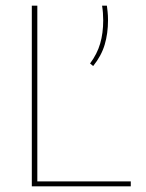

<svg xmlns="http://www.w3.org/2000/svg" viewBox="-20 -659 518 679"><path d="M112 0H92.5V-639H112ZM99 -17.5H442.5V0H99ZM358 -639Q359 -631 360.5 -617.5Q362 -604 362 -587.5Q362 -540.5 350.2 -501Q338.5 -461.5 309.5 -425.5L298.5 -434.5Q323.5 -468 334.2 -504.8Q345 -541.5 345 -587Q345 -600.5 344 -613.5Q343 -626.5 341 -639Z"/></svg>

Font: Anek Latin Medium Thin
Style: Regular
Weight: 250
Version: Version 1.003